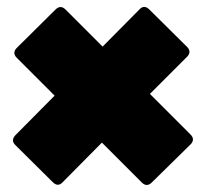

<svg xmlns="http://www.w3.org/2000/svg" viewBox="-20 -623 592 552"><path d="M140 -596 28 -485C19 -476 19 -466 28 -457L137 -348L24 -234C15 -224 15 -215 24 -206L132 -99C141 -90 151 -89 160 -99L273 -213L388 -98C397 -89 407 -89 416 -98L528 -208C537 -217 537 -227 528 -236L411 -353L518 -460C527 -469 527 -479 518 -488L409 -596C400 -605 390 -606 381 -596L275 -489L168 -596C159 -605 149 -605 140 -596Z"/></svg>

Font: Malmofest Black-Rounded
Style: Regular
Weight: 800
Designer: Jonny Pinhorn (Poppins), Kolossal
Version: Version 1.004;Glyphs 3.1.2 (3151)